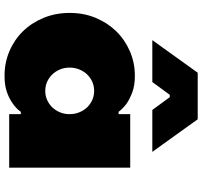

<svg xmlns="http://www.w3.org/2000/svg" viewBox="-42 -808 870 825"><g transform="rotate(90 392.5 -395.0)"><path d="M35 -260Q35 -320 56 -371Q77 -422 113.5 -459.5Q150 -497 199.5 -518.5Q249 -540 305 -540Q347 -540 376 -529Q405 -518 424 -505Q446 -489 460 -470H470V-520H700V0H470V-50H460Q446 -30 424 -15Q405 -1 376 9.5Q347 20 305 20Q249 20 199.5 -1Q150 -22 113.5 -59.5Q77 -97 56 -148.5Q35 -200 35 -260ZM370 -365Q349 -365 331 -357Q313 -349 299.5 -335Q286 -321 278 -301.5Q270 -282 270 -260Q270 -237 278 -218Q286 -199 299.5 -185Q313 -171 331 -163Q349 -155 370 -155Q391 -155 409 -163Q427 -171 440.5 -185Q454 -199 462 -218Q470 -237 470 -260Q470 -282 462 -301.5Q454 -321 440.5 -335Q427 -349 409 -357Q391 -365 370 -365ZM492 -810 632 -615H452L397 -690H387L332 -615H152L292 -810Z"/></g></svg>

Font: Imperial One
Style: Regular
Weight: 400
Designer: Jovanny Lemonad
Foundry: Jovanny Lemonad
Version: Version 1.000